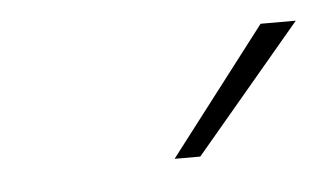

<svg xmlns="http://www.w3.org/2000/svg" viewBox="-27 -648 343 201"><g transform="rotate(-5 144.5 -547.5)"><path d="M289 -614 177 -481H150L252 -614Z"/></g></svg>

Font: Josefin Sans ExtraLight
Style: Italic
Weight: 250
Italic angle: -7°
Designer: Santiago Orozco
Foundry: Typemade
Version: Version 2.000